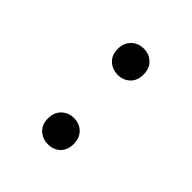

<svg xmlns="http://www.w3.org/2000/svg" viewBox="6 -890 417 417"><g transform="rotate(-45 215.0 -681.0)"><path d="M66.9 -681.2Q66.9 -698.2 77.6 -709.7Q88.4 -721.2 106.9 -721.2Q125.5 -721.2 136.5 -709.7Q147.5 -698.2 147.5 -681.2Q147.5 -664.6 136.5 -653.3Q125.5 -642.1 106.9 -642.1Q88.4 -642.1 77.6 -653.3Q66.9 -664.6 66.9 -681.2ZM280.8 -680.7Q280.8 -697.8 291.5 -709.2Q302.2 -720.7 320.8 -720.7Q339.4 -720.7 350.3 -709.2Q361.3 -697.8 361.3 -680.7Q361.3 -664.1 350.3 -652.8Q339.4 -641.6 320.8 -641.6Q302.2 -641.6 291.5 -652.8Q280.8 -664.1 280.8 -680.7Z"/></g></svg>

Font: TypoPRO Roboto
Style: Regular
Weight: 300
Designer: Google
Version: Version 2.136; 2016